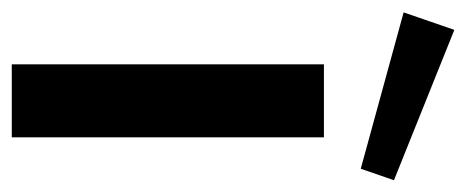

<svg xmlns="http://www.w3.org/2000/svg" viewBox="-260 -526 773 318"><g transform="rotate(90 126.0 -366.5)"><path d="M16 -733 -13 -649 246 -578 265 -633ZM194 -517H73V0H194Z"/></g></svg>

Font: United Sans SemiBold
Style: Regular
Weight: 600
Designer: Pablo Impallari, Rodrigo Fuenzalida (Modified by Dan O. Williams)
Version: Version 1.000;PS 001.000;hotconv 1.0.88;makeotf.lib2.5.64775